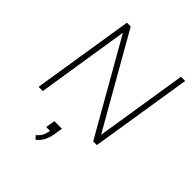

<svg xmlns="http://www.w3.org/2000/svg" viewBox="-262 -851 1256 1256"><g transform="rotate(45 366.0 -223.0)"><path d="M58 0 170 -705H205L569 -67L670 -705H709L597 0H563L198 -640L97 0ZM288 259 268 237Q293 215 301.5 196Q310 177 315 151H279L290 86H360L350 147Q344 183 329.5 211Q315 239 288 259Z"/></g></svg>

Font: Nunito Sans ExtraLight
Style: Italic
Weight: 200
Italic angle: -9°
Designer: Vernon Adams
Foundry: Vernon Adams
Version: Version 3.006; ttfautohint (v1.8.3)